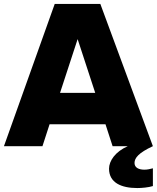

<svg xmlns="http://www.w3.org/2000/svg" viewBox="-20 -740 794 972"><path d="M550 0H627C563 28 532 75 532 114C532 185 594 212 675 212C698 212 731 209 754 202V112C740 116 725 119 711 119C683 119 661 109 661 85C661 60 681 34 754 0L488 -720H257L0 0H195L231 -111H514ZM284 -270 373 -542 462 -270Z"/></svg>

Font: Aspekta 850
Style: Regular
Weight: 850
Designer: Ivo Dolenc
Version: Version 2.000